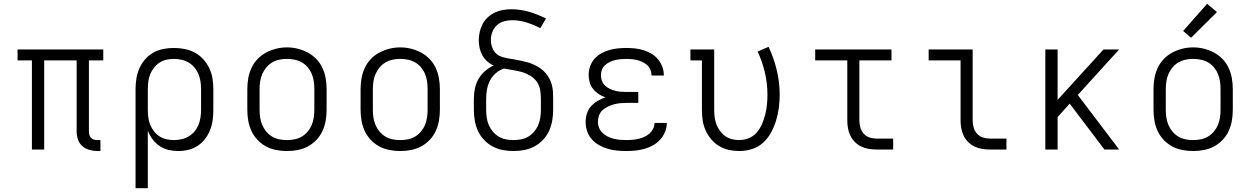

<svg xmlns="http://www.w3.org/2000/svg" viewBox="-20 -792 6640 1017"><path d="M496 8Q475 8 453.5 2Q432 -4 416 -18Q400 -32 393 -53Q386 -74 386 -95V-472H214V0H149V-472H73V-530H527V-472H451V-95Q451 -86 453.5 -77Q456 -68 462.5 -61.5Q469 -55 478 -52.5Q487 -50 496 -50H512V8Z M698 205V-320Q698 -348 702.5 -376Q707 -404 718.5 -430Q730 -456 748.5 -477.5Q767 -499 791.5 -513Q816 -527 844.5 -532.5Q873 -538 901 -538Q929 -538 957.5 -532.5Q986 -527 1011.5 -513.5Q1037 -500 1056.5 -478.5Q1076 -457 1088.5 -431Q1101 -405 1105.5 -377Q1110 -349 1110 -320V-210Q1110 -183 1106.5 -156Q1103 -129 1093 -103.5Q1083 -78 1066.5 -56.5Q1050 -35 1027.5 -20Q1005 -5 978 1.5Q951 8 924 8Q898 8 872.5 2Q847 -4 825.5 -18.5Q804 -33 788 -54.5Q772 -76 763 -100V205ZM901 -50Q921 -50 941.5 -54.5Q962 -59 979.5 -69.5Q997 -80 1010 -95.5Q1023 -111 1031 -130Q1039 -149 1042 -169.5Q1045 -190 1045 -210V-320Q1045 -340 1042 -360.5Q1039 -381 1031 -400Q1023 -419 1010 -434.5Q997 -450 979.5 -460.5Q962 -471 941.5 -475.5Q921 -480 901 -480Q881 -480 861 -475.5Q841 -471 824.5 -460Q808 -449 795.5 -433Q783 -417 775.5 -398.5Q768 -380 765.5 -360Q763 -340 763 -320V-210Q763 -190 765.5 -170Q768 -150 775.5 -131.5Q783 -113 795.5 -97Q808 -81 824.5 -70Q841 -59 861 -54.5Q881 -50 901 -50Z M1500 8Q1471 8 1442.5 2.5Q1414 -3 1389 -16.5Q1364 -30 1344 -51Q1324 -72 1312 -98Q1300 -124 1295 -152.5Q1290 -181 1290 -210V-320Q1290 -349 1295 -377.5Q1300 -406 1312 -432Q1324 -458 1344 -479Q1364 -500 1389.5 -513.5Q1415 -527 1443 -534Q1471 -541 1500 -541Q1529 -541 1557 -534Q1585 -527 1610.5 -513.5Q1636 -500 1656 -479Q1676 -458 1688 -432Q1700 -406 1705 -377.5Q1710 -349 1710 -320V-210Q1710 -181 1705 -152.5Q1700 -124 1688 -98Q1676 -72 1656 -51Q1636 -30 1611 -16.5Q1586 -3 1557.5 2.5Q1529 8 1500 8ZM1500 -50Q1520 -50 1540.5 -54Q1561 -58 1578.5 -68.5Q1596 -79 1609.5 -95Q1623 -111 1631 -130Q1639 -149 1642 -169.5Q1645 -190 1645 -210V-320Q1645 -341 1642 -361.5Q1639 -382 1631 -401Q1623 -420 1609.5 -436Q1596 -452 1578 -462Q1560 -472 1539.5 -476Q1519 -480 1498 -480Q1478 -480 1458 -475.5Q1438 -471 1420.5 -460.5Q1403 -450 1390 -434Q1377 -418 1369 -399.5Q1361 -381 1358 -360.5Q1355 -340 1355 -320V-210Q1355 -190 1358 -169.5Q1361 -149 1369 -130Q1377 -111 1390.5 -95Q1404 -79 1421.5 -68.5Q1439 -58 1459.5 -54Q1480 -50 1500 -50Z M2100 8Q2071 8 2042.5 2.5Q2014 -3 1989 -16.5Q1964 -30 1944 -51Q1924 -72 1912 -98Q1900 -124 1895 -152.5Q1890 -181 1890 -210V-320Q1890 -349 1895 -377.5Q1900 -406 1912 -432Q1924 -458 1944 -479Q1964 -500 1989.5 -513.5Q2015 -527 2043 -534Q2071 -541 2100 -541Q2129 -541 2157 -534Q2185 -527 2210.5 -513.5Q2236 -500 2256 -479Q2276 -458 2288 -432Q2300 -406 2305 -377.5Q2310 -349 2310 -320V-210Q2310 -181 2305 -152.5Q2300 -124 2288 -98Q2276 -72 2256 -51Q2236 -30 2211 -16.5Q2186 -3 2157.5 2.5Q2129 8 2100 8ZM2100 -50Q2120 -50 2140.5 -54Q2161 -58 2178.5 -68.5Q2196 -79 2209.5 -95Q2223 -111 2231 -130Q2239 -149 2242 -169.5Q2245 -190 2245 -210V-320Q2245 -341 2242 -361.5Q2239 -382 2231 -401Q2223 -420 2209.5 -436Q2196 -452 2178 -462Q2160 -472 2139.5 -476Q2119 -480 2098 -480Q2078 -480 2058 -475.5Q2038 -471 2020.5 -460.5Q2003 -450 1990 -434Q1977 -418 1969 -399.5Q1961 -381 1958 -360.5Q1955 -340 1955 -320V-210Q1955 -190 1958 -169.5Q1961 -149 1969 -130Q1977 -111 1990.5 -95Q2004 -79 2021.5 -68.5Q2039 -58 2059.5 -54Q2080 -50 2100 -50Z M2700 8Q2671 8 2642.5 2.5Q2614 -3 2589 -16.5Q2564 -30 2544 -51Q2524 -72 2512 -98Q2500 -124 2495 -152.5Q2490 -181 2490 -210V-268Q2490 -296 2495.5 -323Q2501 -350 2514.5 -373.5Q2528 -397 2549 -415.5Q2570 -434 2595 -445Q2576 -453 2560.5 -467Q2545 -481 2535 -499Q2525 -517 2520.5 -537.5Q2516 -558 2516 -579Q2516 -601 2521 -623Q2526 -645 2536.5 -665Q2547 -685 2564 -700.5Q2581 -716 2601 -725.5Q2621 -735 2643.5 -739Q2666 -743 2688 -743Q2736 -743 2782.5 -729.5Q2829 -716 2872 -694L2842 -643Q2807 -661 2769 -673Q2731 -685 2692 -685Q2671 -685 2649.5 -679Q2628 -673 2612 -658.5Q2596 -644 2588 -623Q2580 -602 2580 -580Q2580 -562 2586 -544Q2592 -526 2604 -512.5Q2616 -499 2634 -492.5Q2652 -486 2670 -483Q2688 -480 2706 -477Q2724 -474 2741.5 -470Q2759 -466 2777 -461Q2795 -456 2811.5 -448Q2828 -440 2843 -429.5Q2858 -419 2870 -405Q2882 -391 2890.5 -375Q2899 -359 2903.5 -341Q2908 -323 2909 -305Q2910 -287 2910 -268V-210Q2910 -181 2905 -152.5Q2900 -124 2888 -98Q2876 -72 2856 -51Q2836 -30 2811 -16.5Q2786 -3 2757.5 2.5Q2729 8 2700 8ZM2700 -50Q2720 -50 2740.5 -54Q2761 -58 2778.5 -68.5Q2796 -79 2809.5 -95Q2823 -111 2831 -130Q2839 -149 2842 -169.5Q2845 -190 2845 -210V-268Q2845 -292 2841 -316Q2837 -340 2823 -359.5Q2809 -379 2788 -391.5Q2767 -404 2744 -410.5Q2721 -417 2697.5 -420.5Q2674 -424 2650 -429Q2626 -421 2606.5 -404.5Q2587 -388 2575.5 -365.5Q2564 -343 2559.5 -318Q2555 -293 2555 -268V-210Q2555 -190 2558 -169.5Q2561 -149 2569 -130Q2577 -111 2590.5 -95Q2604 -79 2621.5 -68.5Q2639 -58 2659.5 -54Q2680 -50 2700 -50Z M3297 8Q3272 8 3247.5 5.5Q3223 3 3199 -4Q3175 -11 3153 -23.5Q3131 -36 3114.5 -54.5Q3098 -73 3090 -97Q3082 -121 3082 -146Q3082 -169 3089 -191Q3096 -213 3111 -229.5Q3126 -246 3145.5 -257.5Q3165 -269 3187 -276Q3168 -283 3151 -294Q3134 -305 3121.5 -320.5Q3109 -336 3103.5 -355.5Q3098 -375 3098 -395Q3098 -418 3105.5 -440Q3113 -462 3128 -479.5Q3143 -497 3163.5 -508.5Q3184 -520 3206 -526.5Q3228 -533 3251 -535.5Q3274 -538 3297 -538Q3320 -538 3343 -535.5Q3366 -533 3387.5 -526.5Q3409 -520 3429 -508.5Q3449 -497 3464 -479.5Q3479 -462 3487.5 -440Q3496 -418 3496 -396Q3496 -395 3496 -394Q3496 -393 3496 -392H3431Q3431 -393 3431 -393.5Q3431 -394 3431 -394Q3431 -409 3425 -423Q3419 -437 3408 -447Q3397 -457 3383.5 -463.5Q3370 -470 3356 -473.5Q3342 -477 3327 -478.5Q3312 -480 3297 -480Q3282 -480 3267 -478.5Q3252 -477 3237.5 -473.5Q3223 -470 3209.5 -463.5Q3196 -457 3185 -447Q3174 -437 3168.5 -422.5Q3163 -408 3163 -393Q3163 -378 3168.5 -363.5Q3174 -349 3185 -338.5Q3196 -328 3210 -321.5Q3224 -315 3239 -311Q3254 -307 3269.5 -306Q3285 -305 3300 -305H3361V-247H3300Q3283 -247 3266 -245.5Q3249 -244 3232.5 -239.5Q3216 -235 3200 -227.5Q3184 -220 3171.5 -208.5Q3159 -197 3153 -180.5Q3147 -164 3147 -147Q3147 -130 3153.5 -114.5Q3160 -99 3172 -87.5Q3184 -76 3199.5 -68.5Q3215 -61 3231 -57Q3247 -53 3264 -51.5Q3281 -50 3297 -50Q3314 -50 3330 -51.5Q3346 -53 3362 -56.5Q3378 -60 3393 -67Q3408 -74 3420 -84.5Q3432 -95 3439.5 -110Q3447 -125 3447 -141Q3447 -141 3447 -141Q3447 -141 3447 -141H3512Q3512 -141 3512 -140.5Q3512 -140 3512 -140Q3512 -116 3502.5 -93Q3493 -70 3476.5 -52Q3460 -34 3438.5 -22Q3417 -10 3393.5 -3.5Q3370 3 3346 5.5Q3322 8 3297 8Z M3896 8Q3868 8 3840.5 2Q3813 -4 3789 -18.5Q3765 -33 3747 -54.5Q3729 -76 3717.5 -101.5Q3706 -127 3702 -154.5Q3698 -182 3698 -210V-472H3637V-530H3763V-210Q3763 -190 3765.5 -170.5Q3768 -151 3775 -133Q3782 -115 3793.5 -99Q3805 -83 3821 -71.5Q3837 -60 3856.5 -55Q3876 -50 3895 -50Q3922 -50 3947 -60.5Q3972 -71 3989 -91Q4006 -111 4016.5 -135.5Q4027 -160 4033.5 -186Q4040 -212 4042.5 -238Q4045 -264 4045 -291Q4045 -350 4031.5 -408Q4018 -466 3993 -519L4051 -544Q4079 -485 4094.5 -420.5Q4110 -356 4110 -290Q4110 -256 4105.5 -221.5Q4101 -187 4091 -154Q4081 -121 4064.5 -90.5Q4048 -60 4022.5 -36.5Q3997 -13 3963.5 -2.5Q3930 8 3896 8Z M4622 0Q4602 0 4581 -3.5Q4560 -7 4541.5 -16Q4523 -25 4508 -40Q4493 -55 4484 -74Q4475 -93 4471.5 -113.5Q4468 -134 4468 -155V-472H4298V-530H4702V-472H4532V-155Q4532 -136 4537 -117.5Q4542 -99 4554.5 -84.5Q4567 -70 4585.5 -64Q4604 -58 4622 -58H4711V0Z M5222 0Q5202 0 5181 -3.5Q5160 -7 5141.5 -16Q5123 -25 5108 -40Q5093 -55 5084 -74Q5075 -93 5071.5 -113.5Q5068 -134 5068 -155V-472H4899V-530H5132V-155Q5132 -136 5137 -117.5Q5142 -99 5154.5 -84.5Q5167 -70 5185.5 -64Q5204 -58 5222 -58H5311V0Z M5517 0V-530H5582V-263L5825 -530H5908L5689 -289L5908 0H5830L5690 -185L5646 -243L5582 -172V0Z M6300 8Q6271 8 6242.5 2.5Q6214 -3 6189 -16.5Q6164 -30 6144 -51Q6124 -72 6112 -98Q6100 -124 6095 -152.5Q6090 -181 6090 -210V-320Q6090 -349 6095 -377.5Q6100 -406 6112 -432Q6124 -458 6144 -479Q6164 -500 6189.5 -513.5Q6215 -527 6243 -534Q6271 -541 6300 -541Q6329 -541 6357 -534Q6385 -527 6410.5 -513.5Q6436 -500 6456 -479Q6476 -458 6488 -432Q6500 -406 6505 -377.5Q6510 -349 6510 -320V-210Q6510 -181 6505 -152.5Q6500 -124 6488 -98Q6476 -72 6456 -51Q6436 -30 6411 -16.5Q6386 -3 6357.5 2.5Q6329 8 6300 8ZM6300 -50Q6320 -50 6340.5 -54Q6361 -58 6378.5 -68.5Q6396 -79 6409.5 -95Q6423 -111 6431 -130Q6439 -149 6442 -169.5Q6445 -190 6445 -210V-320Q6445 -341 6442 -361.5Q6439 -382 6431 -401Q6423 -420 6409.5 -436Q6396 -452 6378 -462Q6360 -472 6339.5 -476Q6319 -480 6298 -480Q6278 -480 6258 -475.5Q6238 -471 6220.5 -460.5Q6203 -450 6190 -434Q6177 -418 6169 -399.5Q6161 -381 6158 -360.5Q6155 -340 6155 -320V-210Q6155 -190 6158 -169.5Q6161 -149 6169 -130Q6177 -111 6190.5 -95Q6204 -79 6221.5 -68.5Q6239 -58 6259.5 -54Q6280 -50 6300 -50ZM6289 -592 6247 -628 6374 -772 6426 -728Z"/></svg>

Font: Iosevka Slab Light Extended
Style: Regular
Weight: 300
Width: 7
Monospace: yes
Designer: Belleve Invis
Foundry: Belleve Invis
Version: Version 11.1.0; ttfautohint (v1.8.3)